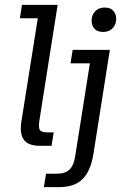

<svg xmlns="http://www.w3.org/2000/svg" viewBox="-20 -603 519 794"><path d="M145.4 0Q96.6 0 78.6 -25.1Q60.6 -50.2 68.4 -100.1L136.3 -527.4H62.3L70.8 -583H218.4L142.7 -103.3Q138.7 -78.4 144.1 -67Q149.5 -55.6 174.6 -55.6H202.1L193.2 0ZM161.4 171 170.3 115.4H213.7Q250.3 115.4 267.9 97.9Q285.5 80.4 291.3 41.1L351.7 -341H271.6L280.5 -396.7H434.3L366.2 34.6Q354.7 104.9 321.1 137.9Q287.4 171 222.8 171ZM406.5 -470.9Q382.9 -470.9 370.9 -483.8Q358.9 -496.7 358.9 -517.7Q358.9 -540.4 373.3 -556.1Q387.8 -571.8 412.9 -571.8Q436.5 -571.8 448.5 -558.6Q460.5 -545.4 460.5 -524Q460.5 -502.6 446.1 -486.7Q431.7 -470.9 406.5 -470.9Z"/></svg>

Font: Rokkitt SemiBold
Style: Italic
Weight: 600
Italic angle: -9°
Designer: Vernon Adams
Foundry: Vernon Adams
Version: Version 3.103